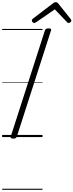

<svg xmlns="http://www.w3.org/2000/svg" viewBox="-20 -1261 676 1766"><path d="M102 14Q88 14 81.5 9.5Q75 5 79 -6L393 -981Q397 -991 404 -995.5Q411 -1000 426 -1000Q441 -1000 447 -995.5Q453 -991 449 -980L135 -5Q131 5 124 9.5Q117 14 102 14ZM294 -1050Q286 -1050 279.5 -1057Q273 -1064 273 -1072Q273 -1078 275.5 -1081.5Q278 -1085 282 -1089L463 -1227Q472 -1235 479 -1238Q486 -1241 494 -1241Q501 -1241 506.5 -1237.5Q512 -1234 518 -1226L630 -1086Q633 -1083 634.5 -1078.5Q636 -1074 636 -1071Q636 -1062 627.5 -1056Q619 -1050 612 -1050Q606 -1050 601 -1053Q596 -1056 593 -1061L484 -1175L316 -1059Q309 -1055 304.5 -1052.5Q300 -1050 294 -1050ZM0 475H371V485H0ZM0 -20H371V0H0ZM0 -505H371V-500H0ZM0 -995H371V-985H0Z"/></svg>

Font: Playwrite SK Guides
Style: Regular
Weight: 400
Designer: Veronika Burian, José Scaglione
Foundry: TypeTogether
Version: Version 1.003